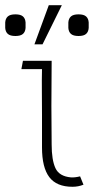

<svg xmlns="http://www.w3.org/2000/svg" viewBox="-60 -703 360 736"><path d="M101 -138V-264Q101 -310 100.5 -352.5Q100 -395 101 -438H22L28 -470H138Q136 -283 138 -149Q138 -90 152.5 -58.5Q167 -27 212 -23Q227 -22 247 -27L260 5Q240 13 218 13Q157 13 129 -24Q101 -61 101 -138ZM-40 -596Q-40 -607 -40 -617Q-39 -632 -30 -640Q-21 -648 -1 -648Q19 -648 28 -640Q37 -632 38 -617Q38 -607 38 -596Q37 -581 28 -573Q19 -565 -1 -565Q-21 -565 -30 -573Q-39 -581 -40 -596ZM202 -596Q202 -607 202 -617Q203 -632 212 -640Q221 -648 241 -648Q261 -648 270 -640Q279 -632 280 -617Q280 -607 280 -596Q279 -581 270 -573Q261 -565 241 -565Q221 -565 212 -573Q203 -581 202 -596ZM177 -683 103 -533H72L127 -683Z"/></svg>

Font: Kreadon
Style: Regular
Weight: 400
Designer: kohakuno
Foundry: StudioGnu
Version: Version 1.000;Glyphs 3.1.2 (3151)